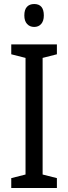

<svg xmlns="http://www.w3.org/2000/svg" viewBox="-20 -935 340 955"><path d="M263 0H36V-49L107 -67V-647L36 -665V-714H263V-665L192 -647V-67L263 -49ZM150 -915Q198 -915 198 -858Q198 -831 185 -816Q172 -801 150 -801Q128 -801 114.5 -816Q101 -831 101 -858Q101 -887 114 -901Q127 -915 150 -915Z"/></svg>

Font: Noto Sans Bengali UI Condensed
Style: Regular
Weight: 400
Width: 3
Designer: Jelle Bosma - Monotype Design Team
Foundry: Monotype Imaging Inc.
Version: Version 2.003; ttfautohint (v1.8.4.7-5d5b)